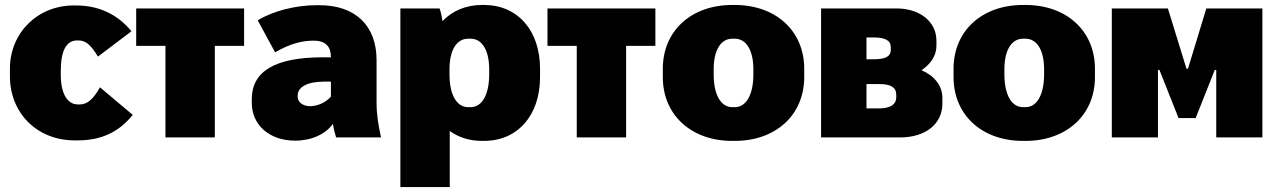

<svg xmlns="http://www.w3.org/2000/svg" viewBox="-20 -554 5157 774"><path d="M282 12H292C389 12 460 -22 515 -91L383 -202C356 -154 332 -133 302 -133H294C252 -133 225 -176 225 -253V-267C225 -351 248 -391 291 -391H295C325 -391 345 -375 375 -326L510 -428C453 -497 378 -532 286 -532H277C132 -532 20 -422 20 -277V-247C20 -99 128 12 282 12Z M647 0H846V-369H964V-520H529V-369H647Z M1170 13C1235 13 1293 -13 1322 -55C1325 -34 1330 -16 1335 0H1516C1505 -51 1498 -91 1498 -141V-312C1498 -453 1410 -533 1268 -533H1256C1172 -533 1081 -510 1019 -472L1089 -343C1149 -378 1198 -390 1242 -390H1246C1294 -390 1314 -364 1314 -325V-323H1282C1086 -323 995 -265 995 -154V-140C995 -48 1068 13 1170 13ZM1230 -126C1200 -126 1180 -143 1180 -164V-169C1180 -203 1219 -225 1287 -225H1314V-164C1290 -138 1257 -126 1230 -126Z M1594 200H1793V-26C1829 0 1873 14 1923 14H1931C2067 14 2157 -89 2157 -243V-277C2157 -431 2067 -534 1931 -534H1923C1858 -534 1803 -510 1764 -469C1761 -487 1757 -507 1752 -520H1594ZM1867 -122C1821 -122 1792 -172 1792 -254V-275C1792 -352 1821 -398 1867 -398H1877C1923 -398 1952 -352 1952 -275V-254C1952 -172 1923 -122 1877 -122Z M2305 0H2504V-369H2622V-520H2187V-369H2305Z M2932 14H2942C3108 14 3222 -91 3222 -243V-277C3222 -429 3108 -534 2942 -534H2932C2766 -534 2652 -429 2652 -277V-243C2652 -91 2766 14 2932 14ZM2932 -122C2886 -122 2857 -172 2857 -254V-275C2857 -352 2886 -398 2932 -398H2942C2988 -398 3017 -352 3017 -275V-254C3017 -172 2988 -122 2942 -122Z M3290 0H3608C3712 0 3779 -55 3779 -136V-159C3779 -209 3746 -249 3695 -271C3732 -296 3755 -330 3755 -369V-390C3755 -466 3689 -520 3594 -520H3290ZM3473 -315V-403H3502C3549 -403 3571 -391 3571 -363V-353C3571 -326 3549 -315 3501 -315ZM3473 -117V-215H3527C3570 -215 3593 -202 3593 -172V-161C3593 -134 3570 -117 3524 -117Z M4104 14H4114C4280 14 4394 -91 4394 -243V-277C4394 -429 4280 -534 4114 -534H4104C3938 -534 3824 -429 3824 -277V-243C3824 -91 3938 14 4104 14ZM4104 -122C4058 -122 4029 -172 4029 -254V-275C4029 -352 4058 -398 4104 -398H4114C4160 -398 4189 -352 4189 -275V-254C4189 -172 4160 -122 4114 -122Z M4462 0H4648V-272H4654L4731 -78H4800L4877 -272H4883V0H5069V-520H4843L4769 -277H4763L4688 -520H4462Z"/></svg>

Font: Fixel Text Black
Style: Regular
Weight: 900
Width: 4
Designer: AlfaBravo + MacPaw
Foundry: Kyrylo Tkachov, Marchela Mozhyna, Serhii Makarenko, Maria Weinstein, Zakhar Kryvoshyya
Version: Version 1.211